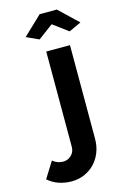

<svg xmlns="http://www.w3.org/2000/svg" viewBox="-257 -791 677 1047"><g transform="rotate(-15 81.0 -267.0)"><path d="M13 196Q-25 196 -59 184.5Q-93 173 -120 149L-63 58Q-51 69 -35.5 74.5Q-20 80 -4 80Q22 80 41.5 61.5Q61 43 61 14V-524H195V4Q195 46 181 81.5Q167 117 142 142.5Q117 168 84 182Q51 196 13 196ZM-27 -629 79 -730H176L282 -629L213 -597L128 -660L43 -597Z"/></g></svg>

Font: IngvarSans
Style: Bold
Weight: 700
Version: Version 3.000